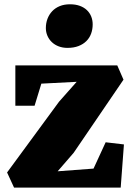

<svg xmlns="http://www.w3.org/2000/svg" viewBox="-20 -853 605 873"><path d="M12.2 -68.8 248.5 -390.6 328.6 -481 168 -472.7 137.2 -372.1H49.8V-555.7H513.2L541.5 -490.7L314.9 -158.2L242.2 -74.2L405.3 -86.4L460.4 -206.1L543.5 -196.3L528.8 0H43.9ZM286.6 -635.3Q265.1 -635.3 247.1 -642.1Q229 -648.9 216.1 -661.1Q203.1 -673.3 195.8 -689.9Q188.5 -706.5 188.5 -725.6Q188.5 -748 196 -767.8Q203.6 -787.6 217.5 -802.2Q231.4 -816.9 251.7 -825.2Q272 -833.5 297.9 -833.5H298.3Q323.7 -833.5 343 -826.4Q362.3 -819.3 375.2 -806.9Q388.2 -794.4 394.8 -777.8Q401.4 -761.2 401.4 -742.2Q401.4 -719.7 394.3 -700.2Q387.2 -680.7 372.8 -666.3Q358.4 -651.9 336.9 -643.6Q315.4 -635.3 287.1 -635.3H286.6Z"/></svg>

Font: Merriweather UltraBold
Style: Regular
Weight: 900
Designer: Eben Sorkin ( sorkintype@gmail.com )
Foundry: Eben Sorkin
Version: Version 1.570; ttfautohint (v1.3) -l 8 -r 32 -G 0 -x 0 -H 60